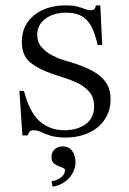

<svg xmlns="http://www.w3.org/2000/svg" viewBox="-20 -499 479 712"><path d="M217 11Q185 10 165 3.5Q145 -3 132 -9.5Q119 -16 105 -16Q94 -16 90 -11Q86 -6 82 3H63L52 -162H69Q89 -83 127 -49.5Q165 -16 219 -16Q266 -16 297.5 -38.5Q329 -61 329 -104Q329 -140 308.5 -161.5Q288 -183 259.5 -195Q231 -207 205 -215L177 -224Q128 -240 94.5 -265.5Q61 -291 61 -344Q61 -406 106.5 -442.5Q152 -479 223 -479Q251 -479 267.5 -474.5Q284 -470 295 -465.5Q306 -461 316 -461Q329 -461 332 -468Q335 -475 336 -479H352L359 -332H342Q335 -365 323 -392.5Q311 -420 288 -436Q265 -452 225 -452Q179 -452 148.5 -429.5Q118 -407 118 -370Q118 -343 134 -324.5Q150 -306 173 -294Q196 -282 216 -276L240 -269Q290 -254 323 -236Q356 -218 373 -193Q390 -168 390 -131Q390 -87 367.5 -54.5Q345 -22 306 -5Q267 12 217 11ZM175 193 171 173Q191 171 206 159Q221 147 221 133Q221 126 213.5 123.5Q206 121 197 117Q187 113 179 106Q171 99 171 83Q171 65 183 54.5Q195 44 212 44Q237 44 248.5 62Q260 80 260 102Q260 134 237 160.5Q214 187 175 193Z"/></svg>

Font: Frank Ruhl Libre Light
Style: Regular
Weight: 300
Designer: Yanek Iontef
Foundry: Fontef
Version: Version 6.003;gftools[0.9.30]